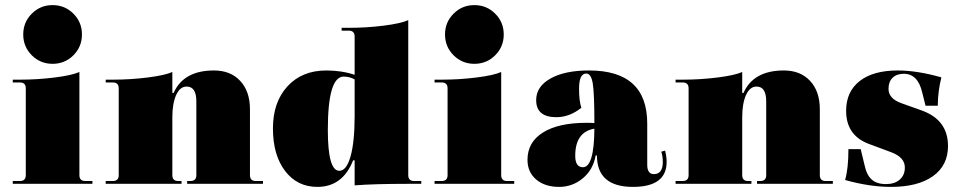

<svg xmlns="http://www.w3.org/2000/svg" viewBox="-20 -720 3760 752"><path d="M267.5 -503.5Q234 -470 186 -470Q138 -470 104.5 -503.5Q71 -537 71 -585Q71 -633 104.5 -666.5Q138 -700 186 -700Q234 -700 267.5 -666.5Q301 -633 301 -585Q301 -537 267.5 -503.5ZM30 0V-11H58Q81 -11 81 -34V-374Q81 -397 58 -397H30V-408H58Q127 -408 194.5 -416.5Q262 -425 291 -438V-34Q291 -11 314 -11H342V0Z M394 0V-11H422Q445 -11 445 -34V-374Q445 -397 422 -397H394V-408H422Q491 -408 558.5 -416.5Q626 -425 655 -438V-356H660Q699 -444 818 -444Q883 -444 921 -403Q959 -362 959 -292V-34Q959 -11 982 -11H1010V0H713V-11H726Q749 -11 749 -34V-323Q749 -381 711 -381Q685 -381 670 -348Q655 -315 655 -260V-34Q655 -11 678 -11H691V0Z M1223 12Q1144 12 1096.5 -50.5Q1049 -113 1049 -217Q1049 -320 1106 -382Q1163 -444 1258 -444Q1318 -444 1369 -427V-577Q1369 -600 1346 -600H1318V-611H1346Q1415 -611 1482.5 -619.5Q1550 -628 1579 -641V-34Q1579 -11 1602 -11H1630V0H1578Q1445 0 1369 6V-92H1363Q1322 12 1223 12ZM1309 -51Q1337 -51 1353 -107.5Q1369 -164 1369 -266V-409Q1349 -420 1326 -420Q1264 -420 1264 -211Q1264 -51 1309 -51Z M1919.5 -503.5Q1886 -470 1838 -470Q1790 -470 1756.5 -503.5Q1723 -537 1723 -585Q1723 -633 1756.5 -666.5Q1790 -700 1838 -700Q1886 -700 1919.5 -666.5Q1953 -633 1953 -585Q1953 -537 1919.5 -503.5ZM1682 0V-11H1710Q1733 -11 1733 -34V-374Q1733 -397 1710 -397H1682V-408H1710Q1779 -408 1846.5 -416.5Q1914 -425 1943 -438V-34Q1943 -11 1966 -11H1994V0Z M2170 12Q2114 12 2080 -17Q2046 -46 2046 -94Q2046 -163 2106.5 -201Q2167 -239 2277 -239Q2297 -239 2308 -238Q2308 -356 2301.5 -394Q2295 -432 2276 -432Q2248 -432 2248 -373Q2248 -324 2257 -298Q2211 -261 2159 -261Q2080 -261 2080 -328Q2080 -381 2136 -412.5Q2192 -444 2287 -444Q2515 -444 2515 -236V-75Q2515 -38 2541 -38Q2576 -38 2576 -86Q2576 -108 2570 -126L2585 -130Q2591 -106 2591 -86Q2591 12 2459 12Q2318 12 2318 -111H2313Q2303 -55 2262.5 -21.5Q2222 12 2170 12ZM2233 -110Q2233 -65 2263 -65Q2307 -65 2308 -216Q2233 -203 2233 -110Z M2626 0V-11H2654Q2677 -11 2677 -34V-374Q2677 -397 2654 -397H2626V-408H2654Q2723 -408 2790.5 -416.5Q2858 -425 2887 -438V-356H2892Q2931 -444 3050 -444Q3115 -444 3153 -403Q3191 -362 3191 -292V-34Q3191 -11 3214 -11H3242V0H2945V-11H2958Q2981 -11 2981 -34V-323Q2981 -381 2943 -381Q2917 -381 2902 -348Q2887 -315 2887 -260V-34Q2887 -11 2910 -11H2923V0Z M3470 12Q3386 12 3290 -15Q3303 -60 3303 -136H3351L3366 -74Q3374 -35 3394 -17Q3414 1 3450 1Q3484 1 3504 -16.5Q3524 -34 3524 -64Q3524 -104 3470 -124L3384 -156Q3294 -189 3294 -286Q3294 -361 3347 -402.5Q3400 -444 3496 -444Q3572 -444 3667 -417Q3653 -360 3653 -306H3605L3592 -358Q3575 -431 3520 -431Q3492 -431 3476 -415.5Q3460 -400 3460 -372Q3460 -334 3510 -316L3591 -287Q3693 -250 3693 -148Q3693 -72 3634 -30Q3575 12 3470 12Z"/></svg>

Font: Arapey Black-Display
Style: Regular
Weight: 900
Designer: Eduardo Rodriguez Tunni
Foundry: Eduardo Rodriguez Tunni
Version: Version 4.000